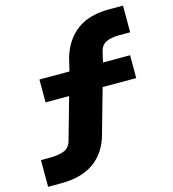

<svg xmlns="http://www.w3.org/2000/svg" viewBox="-129 -822 1006 1119"><g transform="rotate(-15 374.0 -262.5)"><path d="M22 191V30H74Q127 30 161 17Q195 4 206 -36L290 -333L323 -288H135V-426H347L309 -395L335 -505Q366 -608 439.5 -662Q513 -716 631 -716H717V-555H653Q602 -555 572 -540.5Q542 -526 533 -489L511 -395L486 -426H682V-288H462L492 -333L404 -21Q376 82 300.5 136.5Q225 191 102 191Z"/></g></svg>

Font: Nunito Sans 7pt Expanded Black
Style: Regular
Weight: 900
Width: 7
Designer: Vernon Adams
Foundry: Vernon Adams
Version: Version 3.101;gftools[0.9.27]